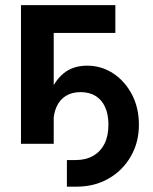

<svg xmlns="http://www.w3.org/2000/svg" viewBox="-20 -549 586 733"><path d="M235.4 163.6V62H269Q307.6 62 335.7 45.9Q363.8 29.8 378.9 -0.2Q394 -30.3 394 -72.8Q394 -112.3 381.3 -140.1Q368.7 -168 345 -182.6Q321.3 -197.3 287.6 -197.3Q254.9 -197.3 231.7 -183.1Q208.5 -168.9 196 -141.6Q183.6 -114.3 183.6 -76.2H151.4Q151.4 -135.7 168.5 -186.5Q185.5 -237.3 221.4 -267.8Q257.3 -298.3 313 -298.3Q366.7 -298.3 411.4 -269.3Q456.1 -240.2 483.2 -189.2Q510.3 -138.2 510.3 -72.8Q510.3 -5.4 479.2 48.3Q448.2 102.1 394.5 132.8Q340.8 163.6 272.9 163.6ZM420.4 -529.3V-423.3H185.1V0H60.1V-529.3Z"/></svg>

Font: Inter 24pt SemiBold
Style: Regular
Weight: 600
Designer: Rasmus Andersson
Foundry: rsms
Version: Version 4.001;git-66647c0bb